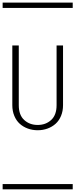

<svg xmlns="http://www.w3.org/2000/svg" viewBox="-20 -990 570 1453"><path d="M408.2 -646H457V-193.8Q457 -149.4 441.9 -113Q426.8 -76.7 400.6 -53.2Q374.5 -29.8 339.6 -17.1Q304.7 -4.4 265.1 -4.4Q225.6 -4.4 190.7 -17.1Q155.8 -29.8 129.6 -53.2Q103.5 -76.7 88.4 -113Q73.2 -149.4 73.2 -193.8V-646H122.1V-193.8Q122.1 -119.6 163.1 -82Q204.1 -44.4 265.1 -44.4Q326.2 -44.4 367.2 -82Q408.2 -119.6 408.2 -193.8ZM0 402.8H530.3V442.9H0ZM0 -970.2H530.3V-930.2H0Z"/></svg>

Font: AzarMehrMSRS1
Style: Regular
Weight: 1
Designer: Amin Abedi
Version: Version 1.00